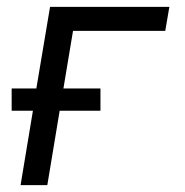

<svg xmlns="http://www.w3.org/2000/svg" viewBox="-20 -540 540 560"><path d="M40 0 76 -217H14V-282H86L126 -520H474L462 -450H193L165 -282H273V-217H154L118 0Z"/></svg>

Font: Iosevka SS04 Oblique
Style: Regular
Weight: 400
Italic angle: -9°
Monospace: yes
Designer: Belleve Invis
Foundry: Belleve Invis
Version: Version 19.0.0; ttfautohint (v1.8.4)